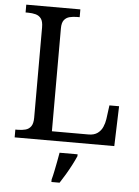

<svg xmlns="http://www.w3.org/2000/svg" viewBox="-61 -761 745 1029"><g transform="rotate(5 311.5 -246.5)"><path d="M38 0V-42H51Q74 -42 92.5 -47Q111 -52 122 -67.5Q133 -83 133 -114V-600Q133 -632 122 -647Q111 -662 92.5 -667Q74 -672 51 -672H38V-714H329V-672H316Q294 -672 275.5 -667.5Q257 -663 245.5 -648.5Q234 -634 234 -604V-50H431Q461 -50 479.5 -63.5Q498 -77 507 -98Q516 -119 519 -140L529 -215H581L574 0ZM255 208Q261 186 266 161Q271 136 276 110.5Q281 85 285 61H382V71Q373 92 359 119Q345 146 329 173Q313 200 299 221H255Z"/></g></svg>

Font: Noto Serif Sinhala
Style: Regular
Weight: 400
Designer: Jelle Bosma - Monotype Design Team
Foundry: Monotype Imaging Inc.
Version: Version 2.006